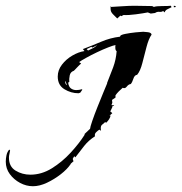

<svg xmlns="http://www.w3.org/2000/svg" viewBox="-97 -576 629 665"><path d="M17 69Q-6 69 -27.5 57.5Q-49 46 -63 27Q-77 8 -77 -16Q-77 -27 -74.5 -38.5Q-72 -50 -65 -58L-62 -55Q-63 -48 -64.5 -42Q-66 -36 -66 -30Q-66 1 -43 15Q-20 29 8 29Q47 29 82.5 7Q118 -15 147.5 -47Q177 -79 196 -109V-112L215 -130Q215 -135 222.5 -157Q230 -179 241 -206.5Q252 -234 261.5 -257Q271 -280 274 -287V-289Q285 -316 295 -343Q305 -370 307 -399Q303 -401 302.5 -408.5Q302 -416 303 -420Q296 -419 278 -412Q260 -405 239 -395Q218 -385 201 -375.5Q184 -366 177 -361L184 -356Q177 -350 171 -343.5Q165 -337 159 -331Q147 -327 144.5 -315Q142 -303 143 -292L139 -290Q141 -275 149 -269.5Q157 -264 167 -264Q177 -264 187 -267L188 -265L181 -255L175 -253Q149 -253 126 -267Q103 -281 103 -311Q103 -333 117.5 -352Q132 -371 153.5 -383.5Q175 -396 195 -399V-400L190 -406Q222 -418 253.5 -431.5Q285 -445 319 -449V-450Q319 -455 336.5 -458.5Q354 -462 373.5 -464Q393 -466 399 -466Q404 -466 415.5 -464.5Q427 -463 428 -456Q418 -442 410.5 -413.5Q403 -385 396 -357.5Q389 -330 378 -317Q369 -316 365 -303.5Q361 -291 356 -285Q348 -284 342 -276Q336 -268 328 -272Q321 -266 314.5 -259.5Q308 -253 303 -246V-238L291 -230L292 -220L289 -212L298 -211V-209H293Q292 -204 289.5 -199.5Q287 -195 285 -190L292 -184L282 -175L286 -176Q285 -169 280.5 -162.5Q276 -156 271 -151L267 -153Q260 -147 256 -143.5Q252 -140 252 -132Q252 -127 253 -123L247 -127Q241 -123 235.5 -117.5Q230 -112 232 -104Q210 -90 194.5 -70.5Q179 -51 164 -31L160 -35L155 -26L156 -21L158 -18L148 -9V-8Q136 10 113.5 27.5Q91 45 65.5 57Q40 69 17 69ZM208 -401Q216 -405 223.5 -408.5Q231 -412 238 -418V-419Q234 -417 230.5 -415Q227 -413 222 -411L220 -414L203 -406ZM135 -281 130 -294H128Q129 -290 130 -286.5Q131 -283 135 -281ZM309 -512Q302 -519 294 -527Q286 -535 286 -545V-555L288 -552Q308 -553 329 -554.5Q350 -556 369 -556L430 -555L436 -552Q444 -555 464.5 -555Q485 -555 495 -556L497 -551Q490 -547 483 -544Q476 -541 473 -533L468 -538Q463 -534 455 -535Q447 -536 440 -531L425 -529L415 -533Q400 -530 374 -526.5Q348 -523 331 -524L323 -520L320 -522ZM505 -551V-556L512 -555L510 -551Z"/></svg>

Font: Kolker Brush
Style: Regular
Weight: 400
Designer: Robert E. Leuschke
Foundry: Robert E. Leuschke
Version: Version 1.010; ttfautohint (v1.8.3)